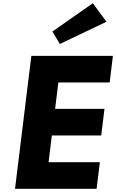

<svg xmlns="http://www.w3.org/2000/svg" viewBox="-20 -1172 721 1192"><path d="M305.1 -976 351.7 -899 641 -1037 556.4 -1152ZM681 -825H174.6L73.3 0H579.7L600 -165H281.5L301.9 -331H608.4L628.6 -496H322.2L342.3 -660H660.8Z"/></svg>

Font: Hussar
Style: BdSuprExtOblOne
Weight: 700
Foundry: Cannot Into Space Fonts
Version: Version 2.00